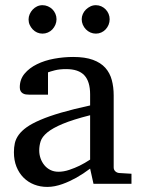

<svg xmlns="http://www.w3.org/2000/svg" viewBox="-20 -716 549 748"><path d="M331.1 -267.1Q263.7 -250 224.1 -233.4Q184.6 -216.8 164.3 -200Q144 -183.1 138.4 -165.8Q132.8 -148.4 132.8 -129.9Q132.8 -114.3 137.9 -99.4Q143.1 -84.5 152.6 -72.8Q162.1 -61 176 -54Q189.9 -46.9 208 -46.9Q228 -46.9 249.8 -54.2Q271.5 -61.5 289.6 -70.3Q310.5 -80.6 331.1 -94.2ZM344.2 0 331.1 -59.1Q304.7 -39.1 276.9 -23.4Q264.6 -16.6 251 -10.3Q237.3 -3.9 222.9 1.2Q208.5 6.3 193.6 9.3Q178.7 12.2 164.1 12.2Q136.7 12.2 113 2.9Q89.4 -6.3 71.8 -23.9Q54.2 -41.5 44.2 -66.4Q34.2 -91.3 34.2 -123Q34.2 -141.6 37.8 -158.2Q41.5 -174.8 52.7 -190.4Q64 -206.1 84.2 -220.5Q104.5 -234.9 137.5 -249Q170.4 -263.2 218 -277.1Q265.6 -291 331.1 -305.2V-348.1Q331.1 -398.4 308.6 -422.6Q286.1 -446.8 237.8 -446.8Q211.4 -446.8 192.9 -441.9Q174.3 -437 167 -434.1V-347.2H94.2Q87.4 -347.2 80.8 -348.1Q74.2 -349.1 68.8 -352.3Q63.5 -355.5 60.3 -361.1Q57.1 -366.7 57.1 -376Q57.1 -406.7 75.7 -429Q94.2 -451.2 124 -465.8Q153.8 -480.5 190.9 -487.3Q228 -494.1 265.1 -494.1Q311.5 -494.1 342 -482.9Q372.6 -471.7 390.4 -451.7Q408.2 -431.6 415.5 -404.3Q422.9 -377 422.9 -344.2V-64Q422.9 -54.7 429 -48.8Q435.1 -43 443.8 -42L492.2 -39.1V0ZM200.2 -641.1Q200.2 -629.9 195.8 -619.6Q191.4 -609.4 184.1 -601.6Q176.8 -593.8 166.7 -589.4Q156.7 -585 145.5 -585Q134.3 -585 124.5 -589.4Q114.7 -593.8 107.4 -601.6Q100.1 -609.4 95.7 -619.1Q91.3 -628.9 91.3 -640.1Q91.3 -650.9 95.7 -660.9Q100.1 -670.9 107.4 -678.7Q114.7 -686.5 124.5 -691.2Q134.3 -695.8 145.5 -695.8Q156.7 -695.8 166.7 -691.4Q176.8 -687 184.1 -679.7Q191.4 -672.4 195.8 -662.4Q200.2 -652.3 200.2 -641.1ZM407.2 -641.1Q407.2 -629.9 403.1 -619.6Q398.9 -609.4 391.6 -601.6Q384.3 -593.8 374.5 -589.4Q364.7 -585 353.5 -585Q342.3 -585 332.3 -589.4Q322.3 -593.8 314.7 -601.6Q307.1 -609.4 302.7 -619.6Q298.3 -629.9 298.3 -641.1Q298.3 -651.4 302.7 -661.4Q307.1 -671.4 314.9 -679Q322.8 -686.5 332.5 -691.2Q342.3 -695.8 353.5 -695.8Q364.7 -695.8 374.5 -691.4Q384.3 -687 391.6 -679.4Q398.9 -671.9 403.1 -661.9Q407.2 -651.9 407.2 -641.1Z"/></svg>

Font: BabelStone Ogham
Style: Italic
Weight: 400
Italic angle: -30°
Designer: Andrew West
Foundry: BabelStone
Version: Version 2.02 March 14, 2022